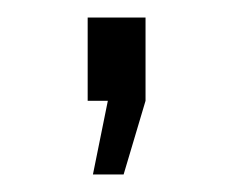

<svg xmlns="http://www.w3.org/2000/svg" viewBox="-20 -118 265 219"><path d="M86 81 103 -3H80V-98H146V-3L121 81Z"/></svg>

Font: Raleway
Style: Regular
Weight: 400
Designer: Matt McInerney, Pablo Impallari, Rodrigo Fuenzalida
Foundry: Matt McInerney, Pablo Impallari, Rodrigo Fuenzalida
Version: Version 4.101;RELEASE